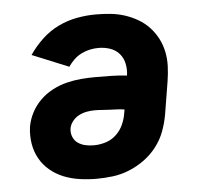

<svg xmlns="http://www.w3.org/2000/svg" viewBox="-44 -585 689 640"><g transform="rotate(-5 300.0 -265.0)"><path d="M254 8Q226 8 198 4Q170 0 145 -10Q120 -20 99.5 -37Q79 -54 66 -77Q53 -100 48.5 -127.5Q44 -155 48 -184Q52 -208 64 -231Q76 -254 94.5 -272Q113 -290 136 -302Q159 -314 183.5 -320Q208 -326 232 -328Q256 -330 280 -330Q306 -330 332.5 -329.5Q359 -329 385 -326Q388 -346 384 -365.5Q380 -385 368 -399Q356 -413 337.5 -419.5Q319 -426 298 -426Q284 -426 269.5 -423Q255 -420 241 -413Q227 -406 216 -395.5Q205 -385 196 -372L74 -422Q93 -450 118 -473.5Q143 -497 173 -511.5Q203 -526 235 -532Q267 -538 298 -538Q324 -538 348.5 -535.5Q373 -533 396 -525.5Q419 -518 439.5 -506Q460 -494 476 -477Q492 -460 503 -439Q514 -418 519 -394Q524 -370 523 -345Q522 -320 518 -295L500 -185Q495 -157 485 -130Q475 -103 457 -79.5Q439 -56 415 -38.5Q391 -21 364 -10Q337 1 309 4.5Q281 8 254 8ZM255 -104Q274 -104 294 -110Q314 -116 329.5 -130.5Q345 -145 353.5 -164Q362 -183 365 -203L367 -214Q355 -216 342.5 -216.5Q330 -217 317.5 -217.5Q305 -218 292.5 -219Q280 -220 267 -220Q254 -220 240.5 -217.5Q227 -215 214.5 -208.5Q202 -202 193 -190.5Q184 -179 182 -166Q180 -151 185.5 -138Q191 -125 202 -117.5Q213 -110 226.5 -107Q240 -104 255 -104Z"/></g></svg>

Font: Iosevka Slab Heavy Extended
Style: Italic
Weight: 900
Width: 7
Italic angle: -9°
Monospace: yes
Designer: Belleve Invis
Foundry: Belleve Invis
Version: Version 11.1.0; ttfautohint (v1.8.3)